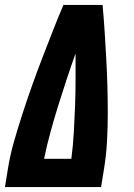

<svg xmlns="http://www.w3.org/2000/svg" viewBox="-20 -755 540 775"><path d="M0 0 12 -74Q21 -130 37 -185.5Q53 -241 71 -296.5Q89 -352 108.5 -407Q128 -462 149 -516.5Q170 -571 191.5 -626Q213 -681 236 -735H394Q399 -681 402.5 -626Q406 -571 409 -516.5Q412 -462 413.5 -407Q415 -352 415 -296.5Q415 -241 412 -185.5Q409 -130 400 -74L388 0ZM158 -114H268Q275 -168 278 -221Q281 -274 283 -327Q285 -380 285 -433Q285 -486 285 -539Q266 -486 248.5 -433Q231 -380 214.5 -327Q198 -274 183.5 -221Q169 -168 158 -114Z"/></svg>

Font: Iosevka Term Curly Hv Obl
Style: Regular
Weight: 900
Italic angle: -9°
Designer: Belleve Invis
Foundry: Belleve Invis
Version: Version 32.3.0